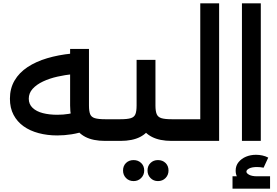

<svg xmlns="http://www.w3.org/2000/svg" viewBox="-20 -852 1675 1161"><path d="M326 -33Q266 -33 213.5 -47Q161 -61 122.5 -88.5Q84 -116 62 -157.5Q40 -199 40 -255Q40 -317 68 -365Q96 -413 147 -446.5Q198 -480 265.5 -500Q333 -520 412 -528L422 -404Q374 -399 327 -388.5Q280 -378 240.5 -359.5Q201 -341 177.5 -315Q154 -289 154 -255Q154 -222 177 -200Q200 -178 239 -168Q278 -158 326 -158Q364 -158 396 -163.5Q428 -169 456 -179L496 -61Q457 -47 413.5 -40Q370 -33 326 -33ZM616 0Q543 0 496.5 -24Q450 -48 427 -95.5Q404 -143 404 -214V-556H518V-214Q518 -180 525 -162Q532 -144 553.5 -137.5Q575 -131 616 -131H656V0ZM656 0V-131Q666 -131 671 -113Q676 -95 676 -66Q676 -36 671 -18Q666 0 656 0Z M656 0V-131H708Q750 -131 771 -137.5Q792 -144 799 -162Q806 -180 806 -214V-490H920V-214Q920 -143 897 -95.5Q874 -48 827.5 -24Q781 0 708 0ZM1018 0Q946 0 899 -24Q852 -48 829 -95.5Q806 -143 806 -214H920Q920 -180 927.5 -162Q935 -144 956 -137.5Q977 -131 1018 -131H1058V0ZM1058 0V-131Q1069 -131 1073.5 -113Q1078 -95 1078 -66Q1078 -36 1073.5 -18Q1069 0 1058 0ZM656 0Q645 0 640.5 -18Q636 -36 636 -67Q636 -96 640.5 -113.5Q645 -131 656 -131ZM935 243Q908 243 890 224.5Q872 206 872 179Q872 151 890 133.5Q908 116 935 116Q963 116 981 133.5Q999 151 999 179Q999 206 981 224.5Q963 243 935 243ZM788 243Q760 243 742 224.5Q724 206 724 179Q724 151 742 133.5Q760 116 788 116Q815 116 833.5 133.5Q852 151 852 179Q852 206 833.5 224.5Q815 243 788 243Z M1058 0V-131H1191V-832H1305V0ZM1058 0Q1047 0 1042.5 -18Q1038 -36 1038 -67Q1038 -96 1042.5 -113.5Q1047 -131 1058 -131Z M1443 0V-832H1557V0ZM1534 267Q1477 267 1441 245Q1405 223 1405 180Q1405 150 1422.5 128.5Q1440 107 1467.5 95.5Q1495 84 1528 84Q1547 84 1566 88Q1585 92 1602 101L1574 162Q1565 160 1554 159Q1543 158 1534 158Q1504 158 1487 166.5Q1470 175 1470 186Q1470 196 1487 205Q1504 214 1534 214ZM1386 289V214H1613V289Z"/></svg>

Font: Alexandria Medium
Style: Regular
Weight: 500
Designer: Mohamed Gaber
Foundry: Kief Type Foundry
Version: Version 5.100